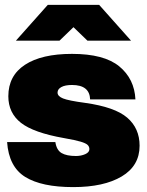

<svg xmlns="http://www.w3.org/2000/svg" viewBox="-20 -752 599 784"><path d="M9 -172H206Q211 -139 231.5 -127Q252 -115 290 -115Q311 -115 328 -122.5Q345 -130 345 -143Q345 -153 338 -160Q331 -167 309.5 -173.5Q288 -180 242 -188Q117 -210 65.5 -250.5Q14 -291 14 -359Q14 -443 82 -487.5Q150 -532 274 -532Q405 -532 467 -481Q529 -430 533 -346H348Q346 -405 274 -405Q246 -405 230.5 -396.5Q215 -388 215 -374Q215 -359 237.5 -350Q260 -341 327 -332Q449 -315 499.5 -271.5Q550 -228 550 -157Q550 -75 477 -31.5Q404 12 279 12Q150 12 83 -29.5Q16 -71 9 -172ZM515 -586H337L280 -641L223 -586H45L175 -732H385Z"/></svg>

Font: Aspekta 1000
Style: Regular
Weight: 1000
Designer: Ivo Dolenc
Version: Version 2.000